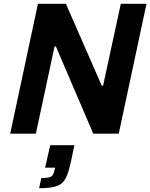

<svg xmlns="http://www.w3.org/2000/svg" viewBox="-20 -708 796 1017"><path d="M34 0 181 -688H329L519 -254H526L620 -688H756L609 0H474L276 -462H269L170 0ZM187 289 199 235Q236 235 249.5 228Q263 221 268 196L272 180H219L246 61H374L356 147Q344 204 328.5 235Q313 266 281 277.5Q249 289 187 289Z"/></svg>

Font: Saira SemiBold
Style: Italic
Weight: 600
Italic angle: -12°
Designer: Hector Gatti with collaboration of the Omnibus-Type team
Foundry: Omnibus-Type
Version: Version 1.100; ttfautohint (v1.8.3)